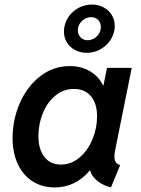

<svg xmlns="http://www.w3.org/2000/svg" viewBox="-20 -821 624 849"><path d="M35.6 -210.4Q35.6 -291.5 67.6 -365Q99.6 -438.5 157.5 -483.6Q215.3 -528.8 288.1 -528.8Q338.9 -528.8 377.7 -506.1Q416.5 -483.4 435.5 -443.4H437.5L453.1 -521H562.5L489.7 -159.7Q485.8 -140.1 485.8 -127.9Q485.8 -113.8 491.7 -104.5Q497.6 -95.2 511.2 -90.8L470.7 7.8Q435.5 -1 410.4 -21.2Q385.3 -41.5 378.4 -67.4H377.4Q314 7.8 221.7 7.8Q166.5 7.8 124.3 -19Q82 -45.9 58.8 -95.5Q35.6 -145 35.6 -210.4ZM409.2 -306.6Q409.2 -363.3 382.1 -395.5Q355 -427.7 307.1 -427.7Q260.7 -427.7 224.9 -398.2Q189 -368.7 169.4 -320.6Q149.9 -272.5 149.9 -218.8Q149.9 -160.6 176.3 -127Q202.6 -93.3 249.5 -93.3Q294.9 -93.3 331.5 -124.3Q368.2 -155.3 388.7 -204.6Q409.2 -253.9 409.2 -306.6ZM262.7 -681.6Q262.7 -692.4 264.6 -701.7Q270 -730 287.6 -752.7Q305.2 -775.4 331.3 -788.1Q357.4 -800.8 386.7 -800.8Q415.5 -800.8 438.5 -788.3Q461.4 -775.9 474.4 -754.4Q487.3 -732.9 487.3 -706.5Q487.3 -694.8 485.4 -685.1Q480 -658.2 462.6 -636Q445.3 -613.8 419.4 -600.6Q393.6 -587.4 363.8 -587.4Q335 -587.4 311.8 -599.9Q288.6 -612.3 275.6 -633.8Q262.7 -655.3 262.7 -681.6ZM425.8 -702.1Q425.8 -720.2 414.1 -732.7Q402.3 -745.1 382.8 -745.1Q368.2 -745.1 354.5 -737.3Q340.8 -729.5 332.5 -716.1Q324.2 -702.6 324.2 -687Q324.2 -668.5 336.4 -655.8Q348.6 -643.1 367.7 -643.1Q382.3 -643.1 395.8 -650.9Q409.2 -658.7 417.5 -672.1Q425.8 -685.5 425.8 -702.1Z"/></svg>

Font: Reddit Sans Vanilla SemiBold
Style: Italic
Weight: 600
Italic angle: -11.25°
Designer: Stephen Hutchings
Version: Version 1.013